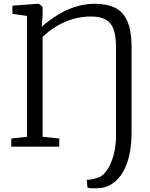

<svg xmlns="http://www.w3.org/2000/svg" viewBox="-20 -773 788 1012"><path d="M441 215.5 437 174Q444.5 175.5 460.2 172.8Q476 170 494 164.5Q517 157.5 535 135.5Q553 113.5 565.8 82.5Q578.5 51.5 585 16.5Q591.5 -18.5 591.5 -52V-522.5Q591.5 -583 578.5 -618.8Q565.5 -654.5 536.5 -670.2Q507.5 -686 459.5 -686Q410 -686 364.2 -672.5Q318.5 -659 278.2 -634.8Q238 -610.5 204.5 -578.5V-52L292.5 -43V0H39.5V-43L122.5 -52V-689L45.5 -700V-743L177.5 -753H185.5L204.5 -737V-692L199.5 -632Q244 -670.5 289.5 -697.5Q335 -724.5 382.5 -738.8Q430 -753 479.5 -753Q544 -753 587 -731.8Q630 -710.5 651.8 -660Q673.5 -609.5 673.5 -521.5V-72Q673.5 -12.5 662.5 40.2Q651.5 93 628.5 133.2Q605.5 173.5 570 196.5Q534.5 219.5 485 219.5Q474 219.5 459.8 219Q445.5 218.5 441 215.5Z"/></svg>

Font: Merriweather Light
Style: Regular
Weight: 300
Designer: Eben Sorkin
Foundry: Eben Sorkin
Version: Version 2.100